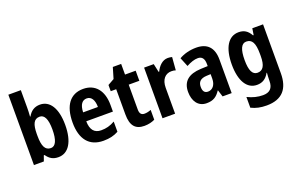

<svg xmlns="http://www.w3.org/2000/svg" viewBox="-112 -1234 3024 1949"><g transform="rotate(-20 1400.0 -260.0)"><path d="M198 -574V-760H63V0H170L191 -59H199C232 -12 268 10 326 10C435 10 501 -94 501 -275C501 -455 435 -556 329 -556C270 -556 228 -528 199 -476H194C197 -512 198 -547 198 -574ZM284 -442C336 -442 363 -387 363 -276C363 -160 335 -103 285 -103C223 -103 198 -156 198 -266V-290C199 -388 220 -442 284 -442Z M795 -556C657 -556 579 -456 579 -270C579 -92 658 10 813 10C878 10 928 -2 975 -28V-138C924 -109 880 -98 827 -98C753 -98 715 -144 714 -236H1002V-309C1002 -462 926 -556 795 -556ZM797 -453C848 -453 875 -405 875 -332H715C718 -417 750 -453 797 -453Z M1297 -106C1263 -106 1246 -126 1246 -169V-438H1361V-547H1246V-662H1156L1121 -544L1052 -505V-438H1111V-165C1111 -41 1160 10 1255 10C1299 10 1338 0 1368 -15V-121C1343 -111 1319 -106 1297 -106Z M1710 -557C1651 -557 1607 -509 1582 -456H1576L1556 -547H1452V0H1588V-279C1588 -369 1633 -418 1699 -418C1716 -418 1732 -416 1745 -411L1756 -551C1740 -555 1724 -557 1710 -557Z M2017 -557C1948 -557 1883 -540 1832 -510L1872 -412C1918 -437 1959 -451 1996 -451C2041 -451 2064 -422 2064 -363V-341L1988 -338C1857 -332 1787 -276 1787 -162C1787 -65 1834 10 1927 10C1999 10 2037 -16 2075 -73H2078L2101 0H2199V-363C2199 -492 2135 -557 2017 -557ZM2020 -252 2064 -254V-205C2064 -137 2028 -96 1980 -96C1945 -96 1925 -117 1925 -166C1925 -219 1953 -249 2020 -252Z M2475 -557C2364 -557 2299 -452 2299 -271C2299 -94 2363 10 2471 10C2529 10 2570 -15 2602 -72H2606C2604 -49 2602 -18 2602 4V14C2602 96 2562 129 2492 129C2437 129 2383 116 2326 88V204C2376 229 2427 240 2492 240C2660 240 2737 148 2737 -19V-547H2621L2610 -477H2603C2571 -534 2532 -557 2475 -557ZM2516 -441C2578 -441 2605 -393 2605 -277V-252C2605 -149 2576 -104 2518 -104C2463 -104 2437 -157 2437 -269C2437 -384 2463 -441 2516 -441Z"/></g></svg>

Font: Noto Sans Myanmar Condensed
Style: Bold
Weight: 700
Width: 3
Designer: Monotype Design Team
Foundry: Monotype Imaging Inc.
Version: Version 2.107